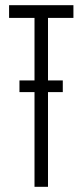

<svg xmlns="http://www.w3.org/2000/svg" viewBox="-20 -720 318 740"><path d="M15 -700V-651H113V-410H55V-365H113V0H165V-365H222V-410H165V-651H263V-700Z"/></svg>

Font: Modon Arabic
Style: Regular
Weight: 400
Designer: Ahmedzaza
Foundry: Ahmedzaza
Version: Version 2.010